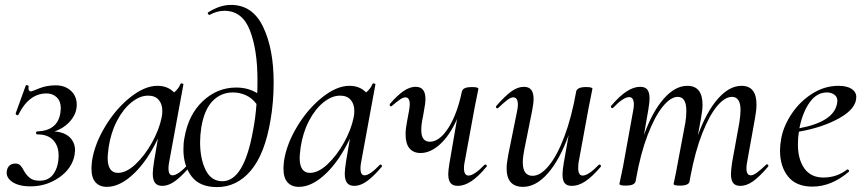

<svg xmlns="http://www.w3.org/2000/svg" viewBox="-20 -749 3523 783"><path d="M8 -53Q10 -66 19 -74Q28 -82 43 -82Q56 -82 63.5 -74Q71 -66 79 -50Q90 -32 103.5 -22Q117 -12 142 -12Q180 -12 199.5 -41.5Q219 -71 219 -115Q219 -154 197 -177.5Q175 -201 132 -201Q127 -201 127 -207Q127 -213 132 -213Q214 -216 226 -287Q228 -301 228 -307Q228 -336 211.5 -352Q195 -368 170 -368Q98 -368 55 -281Q55 -279 52 -279Q49 -279 46 -281.5Q43 -284 44 -287L85 -400Q85 -402 88 -402Q91 -402 94.5 -400Q98 -398 97 -396Q96 -393 96 -389Q96 -383 99 -379.5Q102 -376 106 -376Q109 -376 139.5 -388.5Q170 -401 207 -401Q245 -401 269 -379Q293 -357 293 -322Q293 -287 268 -257Q243 -227 202 -213Q243 -210 264.5 -189Q286 -168 286 -136Q286 -130 284 -116Q273 -61 221 -25Q169 11 105 11Q56 11 29.5 -7.5Q3 -26 8 -53Z M728 -405 670 -89Q667 -74 667 -62Q667 -34 684 -34Q705 -34 746 -77Q747 -78 749 -78Q752 -78 754 -74.5Q756 -71 754 -69Q721 -30 694 -10.5Q667 9 642 9Q622 9 612.5 -3Q603 -15 603 -41Q603 -57 608 -89L624 -184Q581 -93 525 -40Q469 13 416 13Q386 13 369.5 -5.5Q353 -24 353 -62Q353 -71 355 -91Q365 -160 408.5 -232.5Q452 -305 511 -352Q570 -399 622 -399Q664 -399 690 -372Q709 -388 716 -407Q718 -409 720 -409Q723 -409 726 -407.5Q729 -406 728 -405ZM461 -44Q495 -44 532.5 -79Q570 -114 599.5 -167Q629 -220 639 -269Q642 -283 642 -296Q642 -325 627 -342Q612 -359 584 -359Q550 -359 516 -331.5Q482 -304 457 -256Q432 -208 423 -148Q419 -116 419 -106Q419 -44 461 -44Z M1030 -423Q1030 -546 999 -625.5Q968 -705 895 -705Q866 -705 836 -689L834 -688Q831 -688 828.5 -692Q826 -696 828 -698Q876 -729 922 -729Q1010 -729 1053 -639.5Q1096 -550 1096 -413Q1096 -332 1083 -258Q1060 -121 1003 -53.5Q946 14 865 14Q794 14 761 -30Q728 -74 728 -139Q728 -166 732 -186Q748 -281 807 -336.5Q866 -392 943 -392Q992 -392 1029 -369Q1030 -387 1030 -423ZM1026 -325Q1008 -349 983 -360.5Q958 -372 930 -372Q881 -372 847 -337Q813 -302 801 -230Q796 -198 796 -169Q796 -102 818.5 -56Q841 -10 887 -10Q975 -10 1012 -217Q1022 -268 1026 -325Z M1511 -405 1453 -89Q1450 -74 1450 -62Q1450 -34 1467 -34Q1488 -34 1529 -77Q1530 -78 1532 -78Q1535 -78 1537 -74.5Q1539 -71 1537 -69Q1504 -30 1477 -10.5Q1450 9 1425 9Q1405 9 1395.5 -3Q1386 -15 1386 -41Q1386 -57 1391 -89L1407 -184Q1364 -93 1308 -40Q1252 13 1199 13Q1169 13 1152.5 -5.5Q1136 -24 1136 -62Q1136 -71 1138 -91Q1148 -160 1191.5 -232.5Q1235 -305 1294 -352Q1353 -399 1405 -399Q1447 -399 1473 -372Q1492 -388 1499 -407Q1501 -409 1503 -409Q1506 -409 1509 -407.5Q1512 -406 1511 -405ZM1244 -44Q1278 -44 1315.5 -79Q1353 -114 1382.5 -167Q1412 -220 1422 -269Q1425 -283 1425 -296Q1425 -325 1410 -342Q1395 -359 1367 -359Q1333 -359 1299 -331.5Q1265 -304 1240 -256Q1215 -208 1206 -148Q1202 -116 1202 -106Q1202 -44 1244 -44Z M1570 -325Q1600 -360 1625.5 -377.5Q1651 -395 1675 -395Q1715 -395 1715 -346Q1715 -327 1709 -297L1705 -274Q1698 -243 1698 -219Q1698 -171 1733 -171Q1772 -171 1808 -226.5Q1844 -282 1864 -377Q1869 -394 1904 -394Q1931 -394 1931 -387L1927 -367Q1918 -324 1916 -312L1875 -89Q1872 -74 1872 -64Q1872 -33 1891 -33Q1902 -33 1919 -44.5Q1936 -56 1956 -77Q1957 -78 1959 -78Q1963 -78 1965 -74.5Q1967 -71 1964 -69Q1930 -28 1901.5 -9.5Q1873 9 1847 9Q1827 9 1817.5 -2.5Q1808 -14 1808 -39Q1808 -54 1813 -84L1844 -264Q1815 -198 1775.5 -161.5Q1736 -125 1695 -125Q1666 -125 1650 -144Q1634 -163 1634 -201Q1634 -224 1640 -254L1648 -297Q1651 -314 1651 -324Q1651 -352 1633 -352Q1624 -352 1611 -343Q1598 -334 1578 -317Q1576 -315 1575 -315Q1572 -315 1570 -318.5Q1568 -322 1570 -325Z M2003 -311Q2001 -314 2004 -317Q2039 -357 2065 -376Q2091 -395 2117 -395Q2156 -395 2156 -346Q2156 -327 2150 -297L2118 -138Q2112 -108 2112 -87Q2112 -32 2152 -32Q2184 -32 2218 -73Q2252 -114 2281.5 -192Q2311 -270 2330 -377Q2332 -385 2342 -389.5Q2352 -394 2370 -394Q2396 -394 2396 -387L2392 -367Q2383 -324 2381 -312L2340 -89Q2338 -80 2338 -64Q2338 -33 2356 -33Q2368 -33 2385 -44.5Q2402 -56 2422 -77Q2423 -78 2425 -78Q2428 -78 2430 -74.5Q2432 -71 2430 -69Q2395 -28 2367 -9.5Q2339 9 2312 9Q2292 9 2283 -2Q2274 -13 2274 -38Q2274 -54 2279 -84L2299 -198Q2263 -98 2214.5 -42.5Q2166 13 2113 13Q2046 13 2046 -63Q2046 -82 2053 -119L2089 -297Q2092 -312 2092 -322Q2092 -352 2073 -352Q2063 -352 2048.5 -341Q2034 -330 2012 -309Q2010 -307 2008 -307Q2005 -307 2003 -311Z M2629 -347Q2629 -332 2624 -302L2606 -198Q2640 -293 2686.5 -346Q2733 -399 2783 -399Q2845 -399 2845 -322Q2845 -300 2839 -268L2826 -197Q2861 -293 2907.5 -346Q2954 -399 3004 -399Q3065 -399 3065 -323Q3065 -299 3059 -267L3027 -89Q3024 -74 3024 -63Q3024 -34 3042 -34Q3052 -34 3067 -45Q3082 -56 3104 -77Q3106 -79 3108 -79Q3111 -79 3113 -75.5Q3115 -72 3112 -69Q3078 -29 3051.5 -10Q3025 9 2999 9Q2979 9 2970 -2.5Q2961 -14 2961 -39Q2961 -56 2966 -89L2995 -248Q3000 -281 3000 -300Q3000 -354 2965 -354Q2936 -354 2904.5 -316.5Q2873 -279 2844 -205.5Q2815 -132 2796 -31L2792 -9Q2791 -1 2781 3.5Q2771 8 2753 8Q2727 8 2727 1Q2728 -5 2733.5 -30Q2739 -55 2742 -74L2775 -249Q2779 -273 2779 -297Q2779 -354 2744 -354Q2715 -354 2682.5 -314Q2650 -274 2621 -198Q2592 -122 2574 -20L2572 -9Q2567 8 2532 8Q2506 8 2506 1L2521 -71L2562 -297Q2565 -312 2565 -322Q2565 -353 2546 -353Q2522 -353 2480 -309Q2479 -308 2477 -308Q2474 -308 2472 -311.5Q2470 -315 2472 -317Q2506 -357 2535 -376Q2564 -395 2591 -395Q2611 -395 2620 -383.5Q2629 -372 2629 -347Z M3436 -58Q3439 -58 3441.5 -55Q3444 -52 3442 -49Q3371 12 3293 12Q3227 12 3194 -29Q3161 -70 3161 -135Q3161 -157 3166 -185Q3176 -237 3209.5 -286.5Q3243 -336 3293 -367.5Q3343 -399 3399 -399Q3434 -399 3453 -386.5Q3472 -374 3472 -353Q3472 -306 3403.5 -267.5Q3335 -229 3238 -212Q3234 -188 3234 -160Q3234 -99 3260.5 -62Q3287 -25 3338 -25Q3393 -25 3435 -58ZM3393 -324Q3395 -334 3395 -337Q3395 -354 3382.5 -363Q3370 -372 3352 -372Q3311 -372 3282 -331.5Q3253 -291 3240 -226Q3378 -252 3393 -324Z"/></svg>

Font: CormorantInfant-MediumItalic
Style: Italic
Weight: 500
Italic angle: -10°
Designer: Christian Thalmann (Catharsis Fonts)
Foundry: Catharsis Fonts
Version: Version 3.303